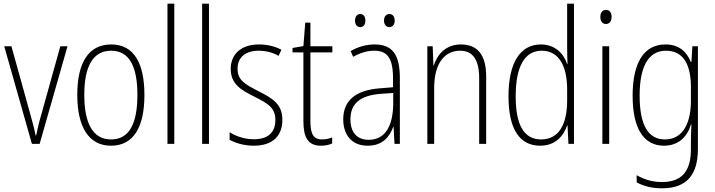

<svg xmlns="http://www.w3.org/2000/svg" viewBox="-20 -873 3879 1041"><path d="M153 -93H195L346 -622H307L204 -252C192 -212 184 -175 176 -139H173C165 -179 155 -216 144 -255L42 -622H3Z M763 -358C763 -526 709 -632 583 -632C461 -632 399 -535 399 -359C399 -183 462 -83 582 -83C703 -83 763 -182 763 -358ZM437 -359C437 -512 483 -598 583 -598C686 -598 725 -504 725 -359C725 -201 680 -117 582 -117C483 -117 437 -205 437 -359Z M925 -93V-853H888V-93Z M1113 -93V-853H1076V-93Z M1511 -223C1511 -313 1452 -342 1379 -380C1308 -416 1268 -439 1268 -500C1268 -564 1313 -598 1383 -598C1421 -598 1462 -588 1490 -570L1506 -603C1473 -621 1431 -632 1384 -632C1285 -632 1231 -577 1231 -500C1231 -416 1287 -385 1363 -347C1432 -312 1473 -289 1473 -223C1473 -157 1436 -118 1356 -118C1308 -118 1261 -133 1225 -156V-115C1254 -99 1300 -83 1356 -83C1459 -83 1511 -137 1511 -223Z M1726 -117C1677 -117 1663 -150 1663 -217V-589H1782V-622H1663V-750H1635L1625 -623L1566 -613V-589H1625V-217C1625 -129 1649 -83 1720 -83C1746 -83 1765 -88 1781 -95V-128C1767 -122 1747 -117 1726 -117Z M1905 -761C1905 -741 1915 -726 1933 -726C1951 -726 1961 -740 1961 -761C1961 -783 1951 -797 1933 -797C1915 -797 1905 -782 1905 -761ZM2062 -762C2062 -741 2073 -726 2091 -726C2109 -726 2120 -740 2120 -762C2120 -783 2109 -797 2091 -797C2073 -797 2062 -782 2062 -762ZM2011 -632C1966 -632 1920 -619 1881 -596L1895 -565C1937 -589 1975 -598 2009 -598C2080 -598 2111 -559 2111 -446V-400L2038 -394C1912 -384 1841 -331 1841 -226C1841 -147 1883 -83 1973 -83C2055 -83 2092 -131 2112 -185H2114L2119 -93H2148V-450C2148 -579 2106 -632 2011 -632ZM2041 -364 2112 -369V-311C2111 -194 2071 -115 1979 -115C1916 -115 1880 -155 1880 -226C1880 -312 1934 -355 2041 -364Z M2479 -632C2396 -632 2351 -577 2332 -518H2330L2326 -622H2297V-93H2334V-395C2334 -532 2392 -598 2475 -598C2540 -598 2578 -554 2578 -449V-93H2616V-458C2616 -578 2567 -632 2479 -632Z M2909 -83C2992 -83 3036 -137 3055 -193H3057L3062 -93H3092V-853H3055V-610C3055 -584 3056 -556 3057 -526H3055C3037 -581 2990 -632 2913 -632C2801 -632 2737 -534 2737 -351C2737 -176 2795 -83 2909 -83ZM2914 -117C2818 -117 2776 -200 2776 -351C2776 -513 2825 -598 2917 -598C3008 -598 3055 -519 3055 -387V-329C3055 -197 3009 -117 2914 -117Z M3266 -819C3243 -819 3235 -802 3235 -781C3235 -760 3245 -743 3265 -743C3286 -743 3296 -759 3296 -782C3296 -802 3288 -819 3266 -819ZM3283 -622H3246V-93H3283Z M3588 -632C3468 -632 3410 -528 3410 -354C3410 -172 3473 -83 3580 -83C3656 -83 3706 -129 3726 -198H3729C3727 -160 3726 -134 3726 -103V-63C3726 56 3676 114 3569 114C3516 114 3473 100 3432 77V116C3470 136 3514 148 3569 148C3706 148 3764 72 3764 -66V-622H3734L3729 -538H3725C3704 -590 3664 -632 3588 -632ZM3591 -598C3690 -598 3726 -515 3726 -401V-325C3726 -220 3691 -117 3585 -117C3495 -117 3448 -194 3448 -354C3448 -503 3490 -598 3591 -598Z"/></svg>

Font: Noto Sans Kannada UI Condensed ExtraLight
Style: Regular
Weight: 200
Width: 3
Designer: Jelle Bosma - Monotype Design Team
Foundry: Monotype Imaging Inc.
Version: Version 2.005